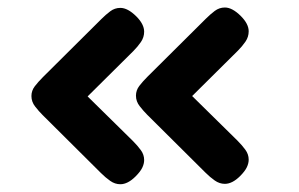

<svg xmlns="http://www.w3.org/2000/svg" viewBox="-20 -549 785 504"><path d="M519.5 -95.7 366.2 -248Q356.4 -257.8 346.7 -270.3Q336.9 -282.7 336.9 -297.9Q336.9 -312 345.7 -323.5Q354.5 -335 367.2 -347.7L520.5 -500Q531.7 -511.2 543.7 -520.3Q555.7 -529.3 570.3 -529.3Q589.8 -529.3 612.3 -506.8Q632.8 -486.3 632.8 -466.8Q632.8 -452.1 624.3 -439.7Q615.7 -427.2 604.5 -416L484.4 -296.9L603.5 -179.7Q615.2 -168 624 -156Q632.8 -144 632.8 -129.9Q632.8 -120.1 627.9 -109.9Q623 -99.6 610.4 -86.9Q589.8 -66.4 570.3 -66.4Q556.2 -66.4 543.7 -75.2Q531.2 -84 519.5 -95.7ZM245.1 -94.7 91.8 -247.1Q82 -256.8 72.3 -269.3Q62.5 -281.7 62.5 -296.9Q62.5 -311 71.3 -322.5Q80.1 -334 92.8 -346.7L246.1 -499Q257.3 -510.3 269.3 -519.3Q281.2 -528.3 295.9 -528.3Q315.4 -528.3 337.9 -505.9Q358.4 -485.4 358.4 -465.8Q358.4 -451.2 349.9 -438.7Q341.3 -426.3 330.1 -415L210 -295.9L329.1 -178.7Q340.8 -167 349.6 -155Q358.4 -143.1 358.4 -128.9Q358.4 -119.1 353.5 -108.9Q348.6 -98.6 335.9 -85.9Q315.4 -65.4 295.9 -65.4Q281.7 -65.4 269.3 -74.2Q256.8 -83 245.1 -94.7Z"/></svg>

Font: Dangrek
Style: Regular
Weight: 400
Designer: Danh Hong
Version: Version 8.001; ttfautohint (v1.8.3)